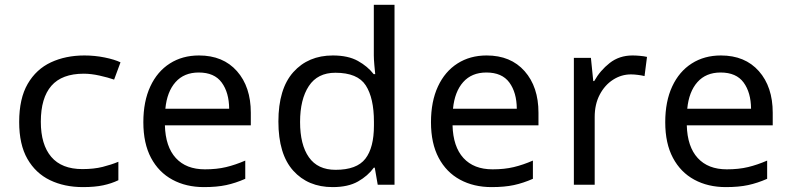

<svg xmlns="http://www.w3.org/2000/svg" viewBox="-20 -762 3262 792"><path d="M322.3 9.8Q245.6 9.8 186.3 -18.8Q127 -47.4 93 -106.7Q59.1 -166 59.1 -258.8Q59.1 -355.5 94.2 -416Q129.4 -476.6 190.2 -504.9Q251 -533.2 328.1 -533.2Q371.1 -533.2 411.9 -524.9Q452.6 -516.6 477.1 -504.9L450.7 -433.6Q425.8 -442.4 390.6 -450.2Q355.5 -458 325.7 -458Q235.4 -458 191.9 -408Q148.4 -357.9 148.4 -259.8Q148.4 -165.5 191.4 -115Q234.4 -64.5 319.8 -64.5Q367.2 -64.5 403.1 -73.5Q439 -82.5 468.3 -94.7V-18.6Q439.9 -4.9 405.5 2.4Q371.1 9.8 322.3 9.8Z M800.8 -533.2Q900.4 -533.2 957.5 -468.5Q1014.6 -403.8 1014.6 -296.9V-245.1H660.2Q662.6 -156.7 705.3 -110.1Q748 -63.5 825.2 -63.5Q874.5 -63.5 912.8 -72.8Q951.2 -82 991.7 -99.6V-24.4Q951.7 -6.8 913.1 1.5Q874.5 9.8 821.3 9.8Q747.6 9.8 691.2 -20.8Q634.8 -51.3 603 -110.8Q571.3 -170.4 571.3 -257.8Q571.3 -343.8 600.1 -405.5Q628.9 -467.3 680.7 -500.2Q732.4 -533.2 800.8 -533.2ZM799.8 -462.9Q739.3 -462.9 704.1 -423.3Q668.9 -383.8 662.1 -313.5H925.3Q924.8 -380.4 894.5 -421.6Q864.3 -462.9 799.8 -462.9Z M1352.1 9.8Q1250.5 9.8 1189.5 -58.1Q1128.4 -126 1128.4 -260.7Q1128.4 -395.5 1189.9 -464.4Q1251.5 -533.2 1353 -533.2Q1416 -533.2 1456.3 -510.7Q1496.6 -488.3 1521.5 -456.1H1527.8Q1526.4 -468.8 1524.2 -493.7Q1522 -518.6 1522 -533.2V-742.2H1607.4V0H1538.1L1525.9 -70.3H1522Q1497.6 -36.6 1456.8 -13.4Q1416 9.8 1352.1 9.8ZM1364.3 -61.5Q1451.7 -61.5 1487.1 -107.2Q1522.5 -152.8 1522.5 -244.1V-259.8Q1522.5 -357.4 1488.8 -409.7Q1455.1 -461.9 1363.3 -461.9Q1290 -461.9 1253.9 -407Q1217.8 -352.1 1217.8 -258.8Q1217.8 -165 1254.2 -113.3Q1290.5 -61.5 1364.3 -61.5Z M1987.3 -533.2Q2086.9 -533.2 2144 -468.5Q2201.2 -403.8 2201.2 -296.9V-245.1H1846.7Q1849.1 -156.7 1891.8 -110.1Q1934.6 -63.5 2011.7 -63.5Q2061 -63.5 2099.4 -72.8Q2137.7 -82 2178.2 -99.6V-24.4Q2138.2 -6.8 2099.6 1.5Q2061 9.8 2007.8 9.8Q1934.1 9.8 1877.7 -20.8Q1821.3 -51.3 1789.6 -110.8Q1757.8 -170.4 1757.8 -257.8Q1757.8 -343.8 1786.6 -405.5Q1815.4 -467.3 1867.2 -500.2Q1918.9 -533.2 1987.3 -533.2ZM1986.3 -462.9Q1925.8 -462.9 1890.6 -423.3Q1855.5 -383.8 1848.6 -313.5H2111.8Q2111.3 -380.4 2081.1 -421.6Q2050.8 -462.9 1986.3 -462.9Z M2588.9 -533.2Q2603 -533.2 2619.6 -531.7Q2636.2 -530.3 2648.9 -527.3L2638.7 -448.2Q2626.5 -451.2 2611.1 -453.1Q2595.7 -455.1 2582.5 -455.1Q2543 -455.1 2508.8 -433.1Q2474.6 -411.1 2453.9 -371.6Q2433.1 -332 2433.1 -279.3V0H2347.2V-523.4H2417.5L2427.2 -427.7H2431.2Q2455.6 -471.2 2495.1 -502.2Q2534.7 -533.2 2588.9 -533.2Z M2953.6 -533.2Q3053.2 -533.2 3110.4 -468.5Q3167.5 -403.8 3167.5 -296.9V-245.1H2813Q2815.4 -156.7 2858.2 -110.1Q2900.9 -63.5 2978 -63.5Q3027.3 -63.5 3065.7 -72.8Q3104 -82 3144.5 -99.6V-24.4Q3104.5 -6.8 3065.9 1.5Q3027.3 9.8 2974.1 9.8Q2900.4 9.8 2844 -20.8Q2787.6 -51.3 2755.9 -110.8Q2724.1 -170.4 2724.1 -257.8Q2724.1 -343.8 2752.9 -405.5Q2781.7 -467.3 2833.5 -500.2Q2885.3 -533.2 2953.6 -533.2ZM2952.6 -462.9Q2892.1 -462.9 2856.9 -423.3Q2821.8 -383.8 2814.9 -313.5H3078.1Q3077.6 -380.4 3047.4 -421.6Q3017.1 -462.9 2952.6 -462.9Z"/></svg>

Font: Lunasima
Style: Regular
Weight: 400
Designer: The DocRepair Project, Monotype Design Team
Foundry: Google
Version: Version 2.009